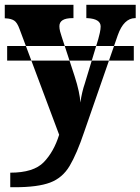

<svg xmlns="http://www.w3.org/2000/svg" viewBox="-22 -556 589 805"><path d="M8 -302V-363H539V-302ZM21 229H40Q136 229 188 209.5Q240 190 270 139.5Q300 89 331 -3L472 -409Q497 -479 544 -480H547V-536H340V-480H344Q400 -477 400 -445Q400 -434 396.5 -418Q393 -402 390 -392L333 -204Q328 -190 323 -169Q318 -148 315 -126Q314 -146 308 -174Q302 -202 291 -236L237 -401Q233 -412 230 -424Q227 -436 227 -446Q227 -480 282 -480H286V-536H-2V-479H3Q24 -478 37 -470Q50 -462 60 -434L226 9Q204 80 161.5 124Q119 168 21 168Z"/></svg>

Font: Noto Serif SemiCondensed Extra
Style: Regular
Weight: 800
Width: 4
Designer: Monotype Design Team
Foundry: Monotype Imaging Inc.
Version: Version 1.002